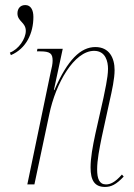

<svg xmlns="http://www.w3.org/2000/svg" viewBox="-20 -729 531 759"><path d="M19 -521 23 -511C84 -537 112 -598 112 -662C112 -689 102 -709 80 -709C60 -709 49 -695 49 -676C49 -644 82 -641 82 -607C82 -576 54 -534 19 -521ZM395 10C419 10 439 1 469 -31L462 -39C434 -7 415 0 399 0C373 0 364 -22 364 -59C364 -97 373 -141 382 -186L413 -328C423 -372 433 -418 433 -452C433 -500 412 -543 357 -543C299 -543 247 -493 195 -373H193L228 -536H128L126 -526H138C179 -526 188 -517 188 -489C188 -477 185 -462 180 -442L88 0H116L175 -278C200 -399 273 -528 352 -528C398 -528 407 -485 407 -457C407 -421 393 -364 389 -342L357 -200C346 -149 338 -104 338 -67C338 -16 354 10 395 10Z"/></svg>

Font: Noto Serif Display Condensed Thin
Style: Italic
Weight: 100
Width: 3
Italic angle: -12°
Designer: Monotype Design Team
Foundry: Monotype Imaging Inc.
Version: Version 2.009